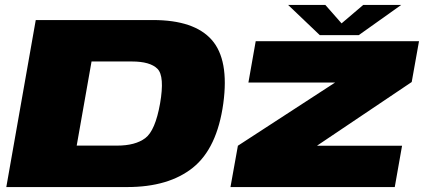

<svg xmlns="http://www.w3.org/2000/svg" viewBox="-20 -756 1723 776"><path d="M5.5 0H494.5Q662 0 759.8 -78.5Q857.5 -157 882.5 -338Q906.5 -514.5 835.8 -594.8Q765 -675 598.5 -675H124.5ZM290 -167.5 350 -507.5H513Q587 -507.5 616.5 -477.8Q646 -448 627 -338Q607.5 -228 567.2 -197.8Q527 -167.5 453 -167.5ZM911.5 0H1575.5L1605 -167H1262L1262.5 -168L1644 -424.5L1673.5 -589.5H1013.5L984 -422.5H1335H1334.5L941.5 -167ZM1272.5 -614H1430L1601.5 -736H1448L1360.5 -661.5L1295 -736H1144.5Z"/></svg>

Font: Anybody Expanded Black
Style: Italic
Weight: 900
Width: 7
Italic angle: -10°
Version: Version 1.113;gftools[0.9.25]